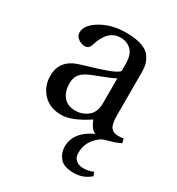

<svg xmlns="http://www.w3.org/2000/svg" viewBox="-175 -612 875 951"><g transform="rotate(30 262.5 -136.0)"><path d="M49 -130Q49 -219 142 -249Q157 -254 189.5 -263.5Q222 -273 240.5 -279Q259 -285 283 -293.5Q307 -302 321.5 -310Q336 -318 343 -325V-367Q343 -421 318 -444Q293 -467 258 -467Q184 -467 155 -369Q147 -341 123 -341Q105 -341 86 -353.5Q67 -366 67 -388Q67 -431 127 -466.5Q187 -502 269 -502Q323 -502 358 -490Q393 -478 408 -456.5Q423 -435 428 -415.5Q433 -396 433 -369V-127Q433 -75 446.5 -57Q460 -39 488 -39Q507 -39 519 -42L525 -18Q502 -6 465.5 4Q429 14 421 20Q360 63 360 132Q360 158 376.5 172Q393 186 418 186Q450 186 475 174L483 195Q443 230 390 230Q331 230 308.5 201.5Q286 173 286 139Q286 55 387 8Q361 2 342 -48Q251 12 193 12Q126 12 87.5 -29Q49 -70 49 -130ZM150 -144Q150 -98 173.5 -69.5Q197 -41 242 -41Q280 -41 311.5 -65Q343 -89 343 -143V-284Q324 -272 228 -236Q186 -220 168 -199.5Q150 -179 150 -144Z"/></g></svg>

Font: Linguistics Pro
Style: Regular
Weight: 400
Designer: Stefan Peev, Context Ltd
Foundry: Stefan Peev, Context Ltd
Version: Version 001.000